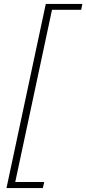

<svg xmlns="http://www.w3.org/2000/svg" viewBox="-20 -731 439 977"><path d="M13 226 213 -711H251L51 226ZM33 226 34 195H205L198 226ZM223 -681 225 -711H399L393 -681Z"/></svg>

Font: Ysabeau Infant ExtraLight
Style: Italic
Weight: 250
Italic angle: -12°
Designer: Christian Thalmann (Catharsis Fonts)
Version: Version 2.001;gftools[0.9.30]; featfreeze: ss01,ss02,lnum